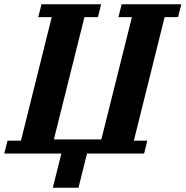

<svg xmlns="http://www.w3.org/2000/svg" viewBox="-53 -718 868 898"><path d="M234 0H-33L-18 -60H45L189 -638H126L141 -698H420L405 -638H342L199 -66H421L564 -638H501L516 -698H795L780 -638H717L573 -60H636L621 0H354L314 160H194Z"/></svg>

Font: IBM Plex Serif
Style: Bold Italic
Weight: 700
Italic angle: -14°
Designer: Mike Abbink, Paul van der Laan, Pieter van Rosmalen
Foundry: Bold Monday
Version: Version 3.001